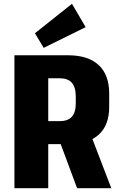

<svg xmlns="http://www.w3.org/2000/svg" viewBox="-20 -991 635 1011"><path d="M56 -700H338Q444 -700 499.5 -648.5Q555 -597 555 -498V-428Q555 -332 500 -282Q445 -232 338 -232H226V-353H293Q337 -353 358 -376Q379 -399 379 -447V-482Q379 -532 358 -555.5Q337 -579 293 -579H194L234 -618V0H56ZM287 -266H464L566 0H386ZM431 -848 210 -739 164 -816 359 -971Z"/></svg>

Font: Pathway Extreme Condensed ExtraBold
Style: Regular
Weight: 800
Width: 3
Version: Version 1.001;gftools[0.9.26]